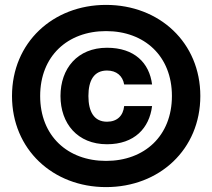

<svg xmlns="http://www.w3.org/2000/svg" viewBox="-20 -752 866 784"><path d="M417 -163C529 -163 590 -229 601 -319H487C483 -279 458 -255 417 -255C364 -255 341 -296 341 -360C341 -424 364 -464 417 -464C456 -464 481 -442 487 -407H601C590 -495 529 -557 417 -557C296 -557 227 -472 227 -360C227 -248 296 -163 417 -163ZM29 -360C29 -142 196 12 413 12C631 12 798 -142 798 -360C798 -578 631 -732 413 -732C196 -732 29 -578 29 -360ZM144 -360C144 -523 256 -625 413 -625C570 -625 682 -523 682 -360C682 -197 570 -95 413 -95C256 -95 144 -197 144 -360Z"/></svg>

Font: Aspekta 750
Style: Regular
Weight: 750
Designer: Ivo Dolenc
Version: Version 2.000